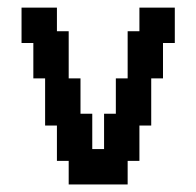

<svg xmlns="http://www.w3.org/2000/svg" viewBox="-20 -489 520 509"><path d="M162.1 0V-62.5H130.9V-156.2H99.6V-281.2H68.4V-375H37.1V-468.8H130.9V-406.2H162.1V-281.2H193.4V-187.5H224.6V-93.8H255.9V-187.5H287.1V-281.2H318.4V-406.2H349.6V-468.8H443.4V-375H412.1V-281.2H380.9V-156.2H349.6V-62.5H318.4V0Z"/></svg>

Font: Terminal Grotesque
Style: Regular
Weight: 400
Designer: Raphaël Bastide
Foundry: http://raphaelbastide.com
Version: Version 1.0